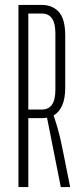

<svg xmlns="http://www.w3.org/2000/svg" viewBox="-20 -760 340 780"><path d="M55 0V-740H150Q193 -740 219 -711.5Q245 -683 245 -615V-405Q245 -359 232.5 -331.5Q220 -304 198 -291Q203 -277 213.5 -241.5Q224 -206 235 -150L265 0H227L171 -282Q166 -281 160.5 -280.5Q155 -280 150 -280H95V0ZM150 -315Q205 -315 205 -395V-625Q205 -705 150 -705H95V-315Z"/></svg>

Font: Exetegue Light
Style: Regular
Weight: 300
Designer: Fábio Duarte Martins
Foundry: Fábio Duarte Martins
Version: Version 0.001